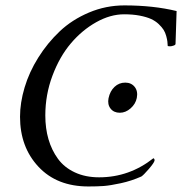

<svg xmlns="http://www.w3.org/2000/svg" viewBox="-20 -671 661 697"><path d="M374 -314.5Q379.4 -340.3 395.8 -355.7Q412.1 -371.1 434.6 -371.1Q456.5 -371.1 469 -355.5Q481.4 -339.8 476.6 -315.4Q472.2 -293.5 454.1 -277.6Q436 -261.7 415 -261.7Q393.1 -261.7 381.3 -276.9Q369.6 -292 374 -314.5ZM144.5 -252Q144.5 -205.1 156 -165.5Q167.5 -126 190.4 -94.5Q213.4 -63 251.7 -45.2Q290 -27.3 339.8 -27.3Q449.2 -27.3 537.1 -96.7Q542 -93.3 541 -87.9Q539.6 -80.1 520.3 -57.6Q501 -35.2 493.2 -30.3Q457 -14.2 418.7 -5.9Q380.4 2.4 356.7 4.2Q333 5.9 300.8 5.9Q186.5 5.9 119.6 -65.7Q52.7 -137.2 52.7 -247.1Q52.7 -297.9 69.3 -353.5Q85.9 -409.2 119.1 -462.2Q152.3 -515.1 197 -557.4Q241.7 -599.6 303 -625.5Q364.3 -651.4 431.6 -651.4Q536.6 -651.4 621.1 -630.9Q617.2 -521.5 617.2 -511.7Q617.2 -507.8 609.9 -505.4Q602.5 -502.9 597.7 -502.9Q592.8 -502.9 588.9 -503.9Q588.4 -513.2 587.6 -520.3Q586.9 -527.3 583.5 -540Q580.1 -552.7 574 -562.5Q567.9 -572.3 556.2 -583.5Q544.4 -594.7 528.3 -602.1Q512.2 -609.4 487.1 -614.3Q461.9 -619.1 430.7 -619.1Q380.4 -619.1 329.1 -590.3Q277.8 -561.5 237.1 -513.4Q196.3 -465.3 170.4 -396.2Q144.5 -327.1 144.5 -252Z"/></svg>

Font: Crimson
Style: Italic
Weight: 400
Italic angle: -11°
Version: Version 0.8